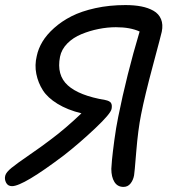

<svg xmlns="http://www.w3.org/2000/svg" viewBox="-38 -732 671 762"><path d="M9.8 6.8Q-6.8 6.8 -13.9 -7.1Q-21 -21 -17.1 -35.2Q-13.7 -48.3 7.6 -65.7Q28.8 -83 78.6 -117.2Q128.4 -151.4 160.2 -175.8Q220.2 -220.2 285.2 -282.2Q229.5 -295.9 190.2 -320.1Q150.9 -344.2 132.1 -373.8Q113.3 -403.3 106.2 -438.5Q99.1 -473.6 107.9 -509.8Q113.8 -538.6 130.4 -566.4Q147 -594.2 176.8 -620.8Q206.5 -647.5 245.8 -667.5Q285.2 -687.5 340.6 -699.7Q396 -711.9 460 -711.9Q495.1 -711.9 522.7 -706.5Q550.3 -701.2 571.3 -689.2Q592.3 -677.2 601.1 -656Q609.9 -634.8 604 -606Q602.5 -597.7 569.6 -474.9Q536.6 -352.1 522 -277.8Q509.8 -217.3 502.7 -129.4Q495.6 -41.5 494.1 -36.1Q490.7 -17.1 480 -3.7Q469.2 9.8 452.1 9.8Q428.2 9.8 416 -10Q403.8 -29.8 403.8 -62Q403.8 -69.8 406.5 -98.1Q409.2 -126.5 415.8 -175.8Q422.4 -225.1 431.2 -268.1Q464.4 -433.6 516.1 -606.9Q479 -624 421.9 -624Q388.2 -624 353 -616.9Q317.9 -609.9 285.2 -596.4Q252.4 -583 229.2 -559.6Q206.1 -536.1 200.2 -506.8Q186 -434.1 231 -393.3Q275.9 -352.5 379.9 -335Q397.5 -331.5 402.6 -323.2Q407.7 -314.9 404.8 -299.8Q401.4 -280.8 339.8 -222.7Q278.3 -164.6 217.8 -117.2Q54.2 6.8 9.8 6.8Z"/></svg>

Font: Shantell Sans Normal
Style: Italic
Weight: 400
Italic angle: -11.31°
Designer: Stephen Nixon, Anya Danilova, Shantell Martin
Foundry: Arrow Type
Version: Version 1.006;[559af2be0]